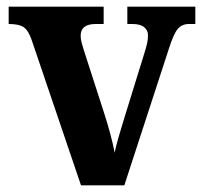

<svg xmlns="http://www.w3.org/2000/svg" viewBox="-20 -556 606 576"><path d="M75 -436Q65 -465 51 -474.5Q37 -484 6 -484V-536H291V-484H267Q222 -484 222 -449Q222 -438 225 -427.5Q228 -417 231 -407L292 -218Q314 -150 324 -98Q328 -118 336 -145.5Q344 -173 352 -199L413 -396Q418 -412 421 -424.5Q424 -437 424 -450Q424 -465 412.5 -474.5Q401 -484 377 -484H362V-536H566V-484H547Q526 -484 513.5 -469.5Q501 -455 487 -411L353 0H223Z"/></svg>

Font: Noto Serif Khmer SemiCondensed
Style: Bold
Weight: 700
Width: 4
Designer: Danh Hong and the Monotype Design Team
Foundry: Monotype Imaging Inc.
Version: Version 2.004; ttfautohint (v1.8.4.7-5d5b)